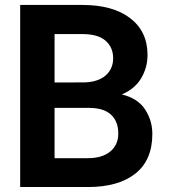

<svg xmlns="http://www.w3.org/2000/svg" viewBox="-20 -747 676 765"><path d="M330.3 -1.8H60.4V-727.3H308.2Q430 -727.3 498.9 -674.4Q567.8 -621.4 567.8 -528.1Q567.8 -478.3 542.8 -435.7Q517.8 -393.1 465.2 -370.7Q528.8 -355.5 557.9 -311.3Q587 -267 587 -213.4Q587 -109 519.4 -55.4Q451.7 -1.8 330.3 -1.8ZM197.4 -611.2V-418.3L319.2 -418.7Q372.9 -421.2 401.8 -447.1Q430.8 -473 430.8 -515.3Q430.8 -558.2 400.7 -584.7Q370.7 -611.2 308.2 -611.2ZM451.3 -215.2Q451.3 -263.5 422.1 -290.3Q392.8 -317.1 335.2 -317.1H197.4V-116.8H330.3Q387.1 -116.8 419.2 -143.3Q451.3 -169.7 451.3 -215.2Z"/></svg>

Font: Interface
Style: Bold
Weight: 700
Designer: Rasmus Andersson
Foundry: rsms
Version: Version 1.8